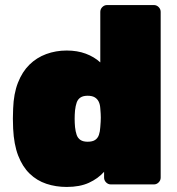

<svg xmlns="http://www.w3.org/2000/svg" viewBox="-20 -730 701 760"><path d="M244 10Q201 10 163.5 -2.5Q126 -15 97.5 -42.5Q69 -70 52 -114Q35 -158 32 -221Q31 -244 31 -261Q31 -278 32 -300Q34 -359 51 -402.5Q68 -446 96.5 -474Q125 -502 163 -516Q201 -530 244 -530Q286 -530 319.5 -517.5Q353 -505 377 -483V-683Q377 -694 385 -702Q393 -710 404 -710H589Q600 -710 608 -702Q616 -694 616 -683V-27Q616 -16 608 -8Q600 0 589 0H419Q408 0 400 -8Q392 -16 392 -27V-50Q368 -23 332 -6.5Q296 10 244 10ZM327 -169Q346 -169 356.5 -176Q367 -183 371.5 -196Q376 -209 377 -227Q379 -250 379 -264.5Q379 -279 377 -301Q376 -317 370.5 -328Q365 -339 354.5 -345Q344 -351 327 -351Q309 -351 298.5 -344Q288 -337 283.5 -324Q279 -311 277 -293Q274 -260 277 -227Q279 -209 283.5 -196Q288 -183 298.5 -176Q309 -169 327 -169Z"/></svg>

Font: Rubik Light Black
Style: Regular
Weight: 900
Version: Version 2.104